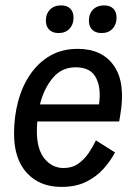

<svg xmlns="http://www.w3.org/2000/svg" viewBox="-20 -698 515 729"><path d="M213.3 11.7Q130.8 11.7 82.1 -41.2Q33.3 -94.2 33.3 -190.8Q33.3 -255 48.8 -312.9Q64.2 -370.8 95 -415.8Q125.8 -460.8 170.8 -486.7Q215.8 -512.5 275 -512.5Q368.3 -512.5 412.9 -447.9Q457.5 -383.3 436.7 -261.7L432.5 -236.7H121.7Q120 -218.3 120 -200Q120 -130.8 149.2 -95.4Q178.3 -60 221.7 -60Q253.3 -60 276.7 -76.2Q300 -92.5 316.7 -117.1Q333.3 -141.7 344.2 -165L416.7 -119.2Q400 -87.5 373.3 -57.5Q346.7 -27.5 307.5 -7.9Q268.3 11.7 213.3 11.7ZM267.5 -442.5Q214.2 -442.5 180.4 -402.1Q146.7 -361.7 131.7 -301.7H355.8Q365 -362.5 344.6 -402.5Q324.2 -442.5 267.5 -442.5ZM202.5 -572.5Q179.2 -572.5 166.7 -585.4Q154.2 -598.3 154.2 -619.2Q154.2 -645.8 170 -661.7Q185.8 -677.5 211.7 -677.5Q235 -677.5 247.1 -665Q259.2 -652.5 259.2 -630.8Q259.2 -605 243.8 -588.8Q228.3 -572.5 202.5 -572.5ZM365.8 -572.5Q342.5 -572.5 330 -585.4Q317.5 -598.3 317.5 -619.2Q317.5 -645.8 333.3 -661.7Q349.2 -677.5 375 -677.5Q398.3 -677.5 410.4 -665Q422.5 -652.5 422.5 -630.8Q422.5 -605 407.1 -588.8Q391.7 -572.5 365.8 -572.5Z"/></svg>

Font: Familjen Grotesk GF
Style: Italic
Weight: 400
Designer: Anders Wikstroem, Jonas Baeckman, Matilda Gysing, Kristian Moeller
Foundry: Familjen STHML AB
Version: Version 2.000; Beta; Release 4; Build 6